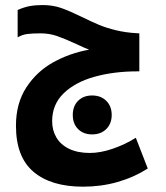

<svg xmlns="http://www.w3.org/2000/svg" viewBox="-20 -718 640 740"><path d="M41.5 -233.5Q41.5 -320 81.8 -381.5Q122 -443 185.8 -478.2Q249.5 -513.5 323.5 -526.5Q307.5 -532.5 273.5 -548.5Q230.5 -568.5 200.2 -579Q170 -589.5 136 -589.5Q103 -589.5 84 -586.8Q65 -584 48 -574V-679.5Q73 -690.5 94.5 -694.5Q116 -698.5 144.5 -698.5Q183.5 -698.5 215.8 -687.2Q248 -676 296 -652.5Q332.5 -634.5 361 -622.5Q389.5 -610.5 426.5 -601.5Q463.5 -592.5 507 -590L517 -589.5V-443H510Q419 -443 344.5 -422.2Q270 -401.5 225.5 -358.5Q181 -315.5 181 -251Q181 -215.5 197.5 -187.8Q214 -160 246.8 -144.2Q279.5 -128.5 326.5 -128.5Q367.5 -128.5 415.2 -145Q463 -161.5 503.5 -187L549.5 -68.5Q496 -34.5 433 -16.5Q370 1.5 300 1.5Q177 1.5 109.2 -55.8Q41.5 -113 41.5 -233.5ZM260.5 -275Q260.5 -309 281 -329.5Q301.5 -350 335 -350Q369 -350 389.8 -329.2Q410.5 -308.5 410.5 -275Q410.5 -241.5 389.8 -220.8Q369 -200 335 -200Q301.5 -200 281 -220.5Q260.5 -241 260.5 -275Z"/></svg>

Font: JuliaMono BoldItalic
Style: Regular
Weight: 700
Italic angle: -9°
Monospace: yes
Designer: cormullion
Foundry: corm
Version: Version 0.049; ttfautohint (v1.8.4)